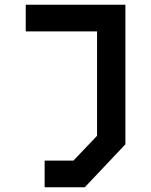

<svg xmlns="http://www.w3.org/2000/svg" viewBox="-20 -720 640 813"><path d="M89 -700V-587H391V-145L291 -40H169V73H339L511 -109V-700Z"/></svg>

Font: Kode Mono
Style: Bold
Weight: 700
Monospace: yes
Designer: Isa Ozler
Foundry: Kadena LLC
Version: Version 1.206;gftools[0.9.28]